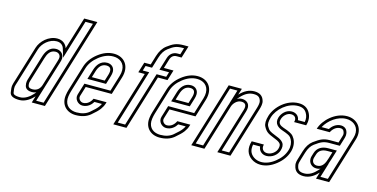

<svg xmlns="http://www.w3.org/2000/svg" viewBox="-69 -1007 2660 1353"><g transform="rotate(15 1261.5 -330.0)"><path d="M263.5 -482C199.6 -482 145.6 -430 130 -379L51.4 -122C39.7 -83.8 34.8 -77.8 43.1 -29.5C47.2 -5.8 70.9 6 114.3 6C158.5 6 196.1 -23.1 219.1 -49L204.1 0H300.1L504 -667H408L335.9 -431C327 -460.2 300.8 -482 263.5 -482ZM308.9 -344.5C307.1 -337.5 305.2 -330.7 303.2 -324L246.6 -139C238.9 -113.9 220.3 -91 184.9 -91C166.3 -91 155.6 -96.3 152.8 -107C147.6 -127.4 152.2 -137.6 156.9 -153L209.2 -324C218.6 -354.7 234.5 -389 275 -389C297.7 -389 316 -371.8 308.9 -344.5ZM263.5 -462C292.3 -462 310.4 -446.1 316.7 -425.2L335.8 -362.3L422.8 -647H477L285.3 -20H231.1L265 -130.7L204.1 -62.3C182.8 -38.3 149.6 -14 114.3 -14C72.2 -14 64.2 -24.9 62.8 -32.9C54.8 -79.5 58.3 -76.1 70.5 -116.2L149.1 -373.2C162.5 -416.9 210.4 -462 263.5 -462ZM328.3 -339.5C329.6 -344.6 330.4 -349.8 330.5 -354.8C331.1 -388.5 303.3 -409 275 -409C219.7 -409 199.5 -360.6 190 -329.8L137.8 -158.8C133.6 -145.1 126.9 -127.5 133.5 -102C139.7 -77.7 164.1 -71 184.9 -71C231 -71 256.5 -102.8 265.7 -133.2L322.3 -318.2C324.4 -325.1 326.4 -332.2 328.3 -339.5Z M553.6 -91C534 -91 514.9 -111.7 521.4 -133L543.1 -204H733.1L773.5 -336C799.4 -420.6 753.7 -482 676.1 -482C636.8 -482 598.5 -467.5 561.3 -438.5C524.1 -409.5 499.5 -375.3 487.5 -336L432.2 -155C427.9 -141 424.7 -126.8 422.7 -112.5C412.4 -41 458.3 6 525.9 6C568.6 6 603.3 -5.2 630.2 -27.5C657 -49.8 675.8 -68.3 686.6 -83C697.5 -97.7 705.1 -112.3 709.6 -127L713 -138H618C607.3 -114.3 585.5 -91 553.6 -91ZM646.4 -388C680.4 -388 685.7 -362.8 675.4 -329L661 -282H567L581.4 -329C591.5 -362.2 610.7 -388 646.4 -388ZM553.6 -71C590.7 -71 616.4 -95.1 630.1 -118H684.6C680.3 -109.1 676.5 -102.9 670.5 -94.9C661.5 -82.6 643.6 -64.7 617.4 -42.9C594.7 -24 565.1 -14 525.9 -14C520.3 -14 514.9 -14.4 509.8 -15.1C463.2 -21.6 434.7 -55.2 442.5 -109.7C444.4 -123 447.3 -136.1 451.3 -149.2L506.6 -330.2C517.3 -365.2 539.1 -395.8 573.6 -422.7C608.1 -449.6 641.9 -462 676.1 -462C687.5 -462 697.7 -460.5 706.8 -457.8C749.3 -445 773.4 -404.2 754.4 -341.8L718.3 -224H528.3L502.3 -138.8C491.3 -102.8 522 -71 553.6 -71ZM646.4 -408C598.4 -408 573.4 -371.2 562.2 -334.8L540 -262H675.8L694.5 -323.2C697.9 -334.3 700 -345.1 700.1 -355.8C700.2 -384.3 680.8 -408 646.4 -408Z M799 0H895L1017.3 -400H1087.3L1110.6 -476H1040.6L1060.7 -542C1068.3 -566.7 1083.7 -579 1107.1 -579H1142.1L1169 -667H1136C1081 -667 1057.3 -654.2 1018.1 -625C994 -607 976.2 -579.3 964.7 -542L944.6 -476H897.6L874.3 -400H921.3ZM826.1 -20 948.4 -420H901.4L912.4 -456H959.4L983.9 -536.2C994.4 -570.7 1010.1 -594.1 1030.1 -609C1068.3 -637.4 1084.8 -647 1136 -647H1141.9L1127.3 -599H1107.1C1074.8 -599 1051.1 -579 1041.6 -547.8L1013.5 -456H1083.5L1072.5 -420H1002.5L880.2 -20Z M1164.6 -91C1145 -91 1125.9 -111.7 1132.4 -133L1154.1 -204H1344.1L1384.5 -336C1410.4 -420.6 1364.7 -482 1287.1 -482C1247.8 -482 1209.5 -467.5 1172.3 -438.5C1135.1 -409.5 1110.5 -375.3 1098.5 -336L1043.2 -155C1038.9 -141 1035.7 -126.8 1033.7 -112.5C1023.4 -41 1069.3 6 1136.9 6C1179.6 6 1214.3 -5.2 1241.2 -27.5C1268 -49.8 1286.8 -68.3 1297.6 -83C1308.5 -97.7 1316.1 -112.3 1320.6 -127L1324 -138H1229C1218.3 -114.3 1196.5 -91 1164.6 -91ZM1257.4 -388C1291.4 -388 1296.7 -362.8 1286.4 -329L1272 -282H1178L1192.4 -329C1202.5 -362.2 1221.7 -388 1257.4 -388ZM1164.6 -71C1201.7 -71 1227.4 -95.1 1241.1 -118H1295.6C1291.3 -109.1 1287.5 -102.9 1281.5 -94.9C1272.5 -82.6 1254.6 -64.7 1228.4 -42.9C1205.7 -24 1176.1 -14 1136.9 -14C1131.3 -14 1125.9 -14.4 1120.8 -15.1C1074.2 -21.6 1045.7 -55.2 1053.5 -109.7C1055.4 -123 1058.3 -136.1 1062.3 -149.2L1117.6 -330.2C1128.3 -365.2 1150.1 -395.8 1184.6 -422.7C1219.1 -449.6 1252.9 -462 1287.1 -462C1298.5 -462 1308.7 -460.5 1317.8 -457.8C1360.3 -445 1384.4 -404.2 1365.4 -341.8L1329.3 -224H1139.3L1113.3 -138.8C1102.3 -102.8 1133 -71 1164.6 -71ZM1257.4 -408C1209.4 -408 1184.4 -371.2 1173.2 -334.8L1151 -262H1286.8L1305.5 -323.2C1308.9 -334.3 1311 -345.1 1311.1 -355.8C1311.2 -384.3 1291.8 -408 1257.4 -408Z M1772.2 -433C1762.9 -465.7 1738.9 -482 1700.2 -482C1662.2 -482 1627.2 -464.7 1595.3 -430L1609.4 -476H1513.4L1367.8 0H1463.8L1566.2 -335C1573.7 -359.5 1598.9 -388 1629.5 -388C1660.8 -388 1671.1 -370.3 1660.2 -335L1557.8 0H1653.8L1767 -370C1772.4 -387.8 1779.2 -413.8 1772.2 -433ZM1552.2 -353.6C1550.2 -349.4 1548.4 -344.9 1547.1 -340.8L1449 -20H1394.9L1528.2 -456H1582.3L1550.5 -351.8ZM1593.2 -398.2 1610 -416.4C1639.3 -448.2 1668.8 -462 1700.2 -462C1732.4 -462 1746.2 -451.2 1753 -427.5L1753.2 -426.8L1753.4 -426.2C1757.2 -415.6 1753.2 -393.5 1747.8 -375.8L1639 -20H1584.9L1679.4 -329.2C1682.5 -339.5 1684.4 -349.1 1684.4 -358.6C1684.5 -390.3 1659.7 -408 1629.5 -408C1616.3 -408 1603.8 -404 1593.2 -398.2Z M1897.9 -84C1870 -84 1851.8 -106.5 1861.1 -137H1772.1C1763.7 -109.7 1762.7 -85.2 1769.1 -63.5C1780.9 -23.5 1823.2 7 1873.1 7C1911.7 7 1949.3 -7.5 1985.9 -36.5C2022.4 -65.5 2046.6 -99.3 2058.4 -138C2068.8 -172.1 2065.4 -205.7 2051.3 -231C2036.7 -257.3 2022.3 -264.3 1991.9 -277L1963.9 -287C1939.5 -295.8 1919.4 -308 1929.8 -342C1937.1 -366.1 1961.6 -393 1991.4 -393C2018.8 -393 2034.8 -374.7 2025.7 -345H2113.7C2124.5 -380.3 2121.5 -412 2104.7 -440C2087.9 -468 2061.2 -482 2024.6 -482C1937.1 -482 1860.8 -410.8 1839.5 -341C1828.9 -306.3 1828.4 -279.8 1838.1 -261.5C1857.4 -225.1 1874.8 -217.7 1913 -202L1929.8 -195C1947.1 -188.3 1959 -180.8 1965.4 -172.5C1971.9 -164.2 1972.5 -151.3 1967.2 -134C1959.2 -108 1930.3 -84 1897.9 -84ZM1897.9 -64C1939.7 -64 1975.7 -93.5 1986.3 -128.2C1992.3 -147.7 1993.9 -168.4 1981.3 -184.7C1971.2 -197.7 1955.7 -206.5 1937.2 -213.6L1920.6 -220.5C1882 -236.4 1872.6 -239.1 1855.8 -270.9C1850 -281.8 1848.6 -302.5 1858.6 -335.2C1877.6 -397.4 1947.8 -462 2024.6 -462C2055.8 -462 2074.6 -451.4 2087.6 -429.7C2099.2 -410.2 2102.6 -389.7 2098.1 -365H2048.1C2045.5 -396.7 2019.3 -413 1991.4 -413C1949.3 -413 1919.8 -377.8 1910.6 -347.8C1895.9 -299.7 1931.1 -277.5 1957.2 -268.2L1984.7 -258.3C2015.5 -245.4 2022 -242.6 2033.8 -221.3C2044.9 -201.4 2048.3 -173.3 2039.3 -143.8C2028.8 -109.5 2007.4 -79.1 1973.4 -52.2C1939.6 -25.3 1906.5 -13 1873.1 -13C1831 -13 1797.2 -39 1788.3 -69.1C1784.2 -82.9 1783.9 -98.6 1787.6 -117H1838.8C1841.4 -84.4 1867.2 -64 1897.9 -64Z M2292.3 -48 2277.7 0H2373.7L2477.9 -341C2502.7 -422.2 2450.9 -482 2377 -482C2291.1 -482 2212.9 -409.5 2191.9 -341H2286.9C2297.3 -364.3 2321.2 -388 2352.3 -388C2364.9 -388 2373.5 -383.3 2378 -374C2387.1 -355 2383.9 -347.5 2377.9 -328L2365.4 -287H2301.4C2281.4 -287 2263.3 -283.8 2247 -277.5C2230.7 -271.2 2211.1 -259.3 2188.1 -242C2165.2 -224.7 2148.3 -198.3 2137.5 -163L2121 -109C2115.3 -90.3 2108.2 -70.7 2113.9 -50C2121.2 -12.7 2145.8 6 2187.8 6C2233.2 6 2268 -21.2 2292.3 -48ZM2305.5 -209H2341.5L2327.5 -163C2317.2 -129.4 2303.5 -90 2260.2 -90C2233.6 -90 2217.9 -111.9 2226.4 -140L2233.8 -164C2243.2 -194.9 2267.4 -209 2305.5 -209ZM2277.5 -61.4C2254.7 -36.3 2224.7 -14 2187.8 -14C2153 -14 2139 -26.1 2133.6 -53.8L2133.4 -54.6L2133.2 -55.3C2129.5 -68.6 2134 -83.3 2140.1 -103.2L2156.6 -157.2C2166.5 -189.6 2181.4 -211.8 2200.2 -226C2222.3 -242.7 2240.7 -253.6 2254.2 -258.9C2267.9 -264.2 2283.5 -267 2301.4 -267H2380.2L2397.1 -322.2C2402.6 -340.4 2407.6 -358.5 2396 -382.7C2387.7 -399.9 2370.1 -408 2352.3 -408C2315.8 -408 2289.1 -383.9 2274.9 -361H2221.9C2250.8 -414.8 2313 -462 2377 -462C2388 -462 2398.2 -460.5 2407.5 -457.6C2450.2 -444.7 2476.4 -404.5 2458.8 -346.8L2358.9 -20H2304.7L2337.6 -127.8ZM2305.5 -229C2262.2 -229 2227.1 -210.5 2214.7 -169.8L2207.3 -145.8C2205.2 -139 2204.1 -132.2 2204.1 -125.5C2203.9 -94 2228.1 -70 2260.2 -70C2319.7 -70 2337.1 -126 2346.6 -157.2L2368.6 -229Z"/></g></svg>

Font: Din Kursivschrift
Style: EngGhost
Weight: 400
Version: Version 1.089